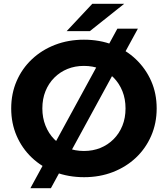

<svg xmlns="http://www.w3.org/2000/svg" viewBox="-20 -921 884 1011"><path d="M423 12Q340 12 269.5 -15Q199 -42 147.5 -91Q96 -140 67.5 -206Q39 -272 39 -350Q39 -428 67.5 -494Q96 -560 148 -609Q200 -658 270 -685Q340 -712 422 -712Q505 -712 574.5 -685Q644 -658 695.5 -609Q747 -560 776 -494.5Q805 -429 805 -350Q805 -272 776 -205.5Q747 -139 695.5 -90.5Q644 -42 574.5 -15Q505 12 423 12ZM422 -126Q469 -126 508.5 -142Q548 -158 578 -188Q608 -218 624.5 -259Q641 -300 641 -350Q641 -400 624.5 -441Q608 -482 578.5 -512Q549 -542 509 -558Q469 -574 422 -574Q375 -574 335.5 -558Q296 -542 266 -512Q236 -482 219.5 -441Q203 -400 203 -350Q203 -301 219.5 -259.5Q236 -218 265.5 -188Q295 -158 335 -142Q375 -126 422 -126ZM140 70 598 -770H706L248 70ZM331 -757 466 -901H634L453 -757Z"/></svg>

Font: Montserrat Thin
Style: Bold
Weight: 700
Version: Version 9.000